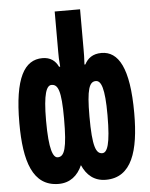

<svg xmlns="http://www.w3.org/2000/svg" viewBox="-54 -805 671 859"><g transform="rotate(-5 281.5 -375.0)"><path d="M175 10C226 10 261 -19 281 -65C301 -19 335 10 387 10C503 10 539 -106 539 -276C539 -480 492 -557 416 -557C377 -557 354 -539 340 -512H336C338 -548 338 -555 338 -578V-760H224V-578C224 -555 224 -548 227 -512H222C209 -540 186 -557 151 -557C70 -557 23 -479 23 -276C23 -105 58 10 175 10ZM181 -109C160 -109 143 -146 143 -277C143 -398 159 -434 181 -434C210 -434 224 -406 224 -279C224 -145 211 -109 181 -109ZM381 -110C353 -110 338 -142 338 -279C338 -401 351 -434 380 -434C404 -434 419 -399 419 -278C419 -145 403 -110 381 -110Z"/></g></svg>

Font: Noto Sans Mono SemiCondensed ExtraBold
Style: Regular
Weight: 800
Width: 4
Designer: Monotype Design Team
Foundry: Monotype Imaging Inc.
Version: Version 2.014